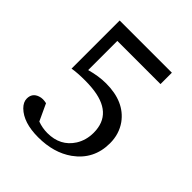

<svg xmlns="http://www.w3.org/2000/svg" viewBox="-187 -796 931 931"><g transform="rotate(45 278.0 -331.0)"><path d="M50 -85Q50 -122 85 -134Q96 -138 108 -138Q117 -138 132 -135L172 -49Q205 -37 239 -37Q328 -37 372 -106Q397 -146 397 -197Q397 -331 234 -345Q212 -347 189 -347Q134 -347 101 -341V-671H459V-593H163V-393Q220 -409 270 -409Q396 -409 455 -328Q489 -280 489 -217Q489 -106 400 -42Q328 9 222 9Q121 9 72 -39Q50 -61 50 -85Z"/></g></svg>

Font: Khartiya
Style: Regular
Weight: 500
Version: Version 1.0.1